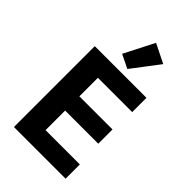

<svg xmlns="http://www.w3.org/2000/svg" viewBox="-286 -1074 1172 1172"><g transform="rotate(45 300.0 -488.5)"><path d="M80 0V-698H526V-575H230V-415H516V-292H230V-123H526V0ZM319 -740 231 -783 330 -977 453 -916Z"/></g></svg>

Font: Lilex Nerd Font
Style: Bold
Weight: 700
Designer: Mike Abbink, Paul van der Laan, Pieter van Rosmalen, Mikhael Khrustik
Foundry: Mikhael Khrustik
Version: Version 2.400; ttfautohint (v1.8.4.7-5d5b);Nerd Fonts 3.3.0